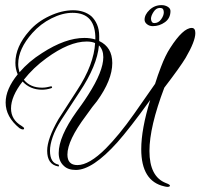

<svg xmlns="http://www.w3.org/2000/svg" viewBox="-20 -616 782 749"><path d="M633 113Q631 113 628 112.5Q625 112 621 111Q531 91 531 -34Q531 -112 566 -226Q525 -169 493 -128Q461 -87 438 -61Q341 47 276 47Q245 47 229 31Q209 13 209 -19Q209 -83 279 -181Q287 -192 298.5 -208Q310 -224 324 -246Q383 -338 383 -393Q383 -422 366 -439Q359 -360 291 -258L219 -148Q196 -112 185.5 -81.5Q175 -51 175 -28Q175 20 208 26Q210 28 210 29Q210 35 206 33Q164 25 164 -28Q164 -74 208 -151L279 -261Q314 -314 331.5 -361Q349 -408 351 -448Q338 -454 318 -454Q250 -454 161 -389Q110 -352 73 -305Q98 -274 144 -274Q160 -274 178 -279Q181 -281 183 -276Q184 -273 180 -272Q162 -266 144 -266Q98 -266 68 -298Q23 -240 23 -193Q23 -149 64 -125Q74 -119 74 -115Q74 -111 69 -111Q64 -111 56 -116Q2 -160 2 -216Q2 -268 49 -326Q40 -347 40 -371Q40 -434 94 -495Q125 -531 173 -553.5Q221 -576 265 -576Q308 -576 336 -553Q350 -540 358.5 -520.5Q367 -501 367 -475V-456Q418 -432 418 -370Q418 -304 358 -221Q351 -213 340 -198.5Q329 -184 315 -164Q243 -68 243 -13Q243 28 282 28Q328 28 393 -37Q417 -61 445 -95Q473 -129 504 -173L585 -289Q590 -306 596 -322.5Q602 -339 608 -355Q625 -400 644 -429Q694 -507 728 -507Q742 -507 742 -487Q742 -455 704 -390Q683 -355 621 -274Q563 -121 563 -27Q563 73 627 98Q643 104 643 108Q643 113 633 113ZM56 -334Q93 -377 144 -409Q235 -468 309 -468Q333 -468 352 -462Q354 -566 263 -566Q224 -566 181 -544.5Q138 -523 106 -487Q51 -425 51 -366Q51 -351 56 -334ZM576 -514Q563 -514 553.5 -521.5Q544 -529 544 -539Q544 -559 563.5 -577.5Q583 -596 610 -596Q624 -596 634.5 -589.5Q645 -583 645 -573Q645 -545 623.5 -529.5Q602 -514 576 -514ZM582 -526Q598 -526 608.5 -540.5Q619 -555 619 -568Q619 -574 616.5 -579.5Q614 -585 603 -585Q589 -585 579 -569.5Q569 -554 569 -543Q569 -537 572 -531.5Q575 -526 582 -526Z"/></svg>

Font: Passions Conflict
Style: Regular
Weight: 400
Designer: Robert E. Leuschke
Foundry: Robert E. Leuschke
Version: Version 1.010; ttfautohint (v1.8.3)